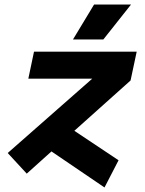

<svg xmlns="http://www.w3.org/2000/svg" viewBox="-20 -766 640 847"><path d="M98 0 14 -91 387 -419H105L130 -538H583L556 -411L308 -189L503 -59L441 61L207 -98ZM302 -592 395 -746H558L436 -592Z"/></svg>

Font: Geist Mono ExtraBold
Style: Italic
Weight: 800
Italic angle: -12°
Monospace: yes
Designer: Basement.studio, Andrés Briganti, Mateo Zaragoza
Foundry: Basement.studio, Vercel, Andrés Briganti, Guido Ferreyra, Mateo Zaragoza
Version: Version 1.500; ttfautohint (v1.8.4.7-5d5b)